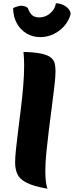

<svg xmlns="http://www.w3.org/2000/svg" viewBox="-20 -1118 450 1169"><path d="M318 -684Q318 -652 311.5 -596Q305 -540 296 -471Q287 -402 278 -330Q269 -258 262.5 -192.5Q256 -127 256 -78Q256 -3 269 31Q183 16 141 -6Q99 -28 85.5 -58.5Q72 -89 72 -129Q72 -160 77.5 -211.5Q83 -263 91 -327Q99 -391 107.5 -460Q116 -529 121.5 -596Q127 -663 127 -720Q127 -739 126 -760Q125 -781 123 -802Q194 -800 233.5 -791Q273 -782 291 -766.5Q309 -751 313.5 -730.5Q318 -710 318 -684ZM60 -1069Q73 -1075 86.5 -1079Q100 -1083 110 -1083Q132 -1083 149 -1070Q160 -1039 176 -1025.5Q192 -1012 218 -1012Q244 -1012 265.5 -1023.5Q287 -1035 302 -1054.5Q317 -1074 320 -1098Q343 -1098 363.5 -1088.5Q384 -1079 397 -1064Q410 -1049 410 -1032Q400 -993 372.5 -961Q345 -929 306.5 -910.5Q268 -892 226 -892Q178 -892 140.5 -915Q103 -938 81.5 -978Q60 -1018 60 -1069Z"/></svg>

Font: Merienda Black
Style: Regular
Weight: 900
Designer: Eduardo Rodriguez Tunni
Foundry: Eduardo Rodriguez Tunni
Version: Version 2.001